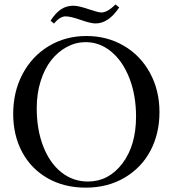

<svg xmlns="http://www.w3.org/2000/svg" viewBox="-20 -840 785 873"><path d="M414.6 -733.4Q392.6 -733.4 346.7 -749.5Q301.3 -765.6 277.8 -765.6Q253.4 -765.6 225.1 -732.9L210 -746.1Q231.9 -780.3 256.6 -797.1Q281.2 -814 314 -814Q336.4 -814 380.9 -798.8Q427.7 -783.2 440.4 -783.2Q468.8 -783.2 504.9 -819.8L522 -806.2Q473.6 -733.4 414.6 -733.4ZM369.6 13.2Q272 13.2 196.8 -29.5Q121.6 -72.3 80.8 -148.4Q40 -224.6 40 -322.3Q40 -422.9 82.8 -503.7Q125.5 -584.5 201.7 -630.4Q277.8 -676.3 373 -676.3Q466.8 -676.3 542.7 -632.1Q618.7 -587.9 661.9 -508.5Q705.1 -429.2 705.1 -330.1Q705.1 -233.4 664.6 -155.8Q624 -78.1 547.1 -32.5Q470.2 13.2 369.6 13.2ZM379.4 -14.6Q474.1 -14.6 536.4 -96.7Q598.6 -178.7 598.6 -310.1Q598.6 -406.7 568.4 -484.4Q538.1 -562 485.8 -605.2Q433.6 -648.4 369.6 -648.4Q324.7 -648.4 284.2 -626.7Q243.7 -605 213.1 -566.4Q182.6 -527.8 164.8 -471.2Q147 -414.6 147 -348.1Q147 -251 176.5 -174.8Q206.1 -98.6 259 -56.6Q312 -14.6 379.4 -14.6Z"/></svg>

Font: Elstob
Style: Regular
Weight: 400
Designer: Peter S. Baker
Version: Version 1.015